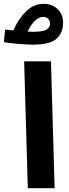

<svg xmlns="http://www.w3.org/2000/svg" viewBox="-67 -982 358 1002"><path d="M59 -662H199L218 0H78ZM262 -863Q262 -810 227.5 -779.5Q193 -749 104 -749Q72 -749 23.5 -753.5Q-25 -758 -47 -762L-40 -828L3 -823Q26 -879 67 -920.5Q108 -962 161 -962Q204 -962 233 -935Q262 -908 262 -863ZM194 -858Q194 -875 183.5 -884.5Q173 -894 158 -894Q138 -894 116 -874Q94 -854 77 -817Q86 -816 104 -816Q155 -816 174.5 -827Q194 -838 194 -858Z"/></svg>

Font: Noto Sans Arabic
Style: Bold
Weight: 700
Designer: Nadine Chahine
Foundry: Monotype Imaging Inc.
Version: Version 1.001